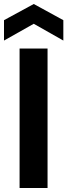

<svg xmlns="http://www.w3.org/2000/svg" viewBox="-29 -941 337 961"><path d="M69 -698H209V0H69ZM288 -738 140 -822 -9 -738V-840L140 -921L288 -840Z"/></svg>

Font: Poppins SemiBold
Style: Regular
Weight: 600
Designer: Ninad Kale (Devanagari), Jonny Pinhorn (Latin)
Foundry: Indian Type Foundry
Version: Version 3.002 2017